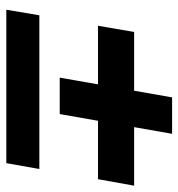

<svg xmlns="http://www.w3.org/2000/svg" viewBox="2 -668 577 622"><g transform="rotate(90 291.0 -357.5)"><path d="M12 -89 30 -196H528L509 -89ZM232 -262 296 -626H414L350 -262ZM64 -386 84 -503H582L561 -386Z"/></g></svg>

Font: DM Sans 9pt ExtraBold
Style: Italic
Weight: 800
Italic angle: -10°
Version: Version 4.004;gftools[0.9.30]